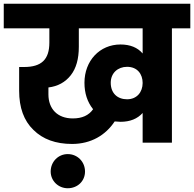

<svg xmlns="http://www.w3.org/2000/svg" viewBox="-37 -760 1034 1023"><path d="M-17 -740V-609H226V-533C226 -442 183 -403 91 -403H65V-276C65 -187 90 -117 141 -68C191 -18 260 7 347 7C448 7 526 -40 574 -113C587 -112 598 -111 605 -111C656 -111 695 -127 723 -158V0H879V-609H977V-740ZM340 -359C369 -396 383 -446 383 -511V-609H723V-475C696 -507 656 -523 605 -523C494 -523 413 -436 413 -319C413 -264 428 -217 459 -178C436 -145 400 -129 351 -129C268 -129 221 -181 221 -257V-294C271 -300 311 -322 340 -359ZM233 154C233 203 273 243 324 243C376 243 416 205 416 154C416 102 376 61 324 61C273 61 233 102 233 154ZM553 -319C553 -371 591 -404 640 -404C695 -404 723 -365 723 -318C723 -269 692 -231 640 -231C589 -231 553 -263 553 -319Z"/></svg>

Font: Poppins
Style: Bold
Weight: 700
Designer: Ninad Kale (Devanagari), Jonny Pinhorn (Latin)
Foundry: Indian Type Foundry
Version: 4.004